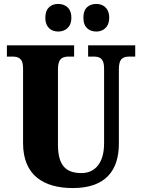

<svg xmlns="http://www.w3.org/2000/svg" viewBox="-20 -944 720 974"><path d="M469 -784C500 -784 534 -803 534 -854C534 -906 500 -924 469 -924C434 -924 403 -906 403 -854C403 -803 434 -784 469 -784ZM275 -784C308 -784 342 -803 342 -854C342 -906 308 -924 275 -924C242 -924 210 -906 210 -854C210 -803 242 -784 275 -784ZM350 10C517 10 583 -81 583 -215V-594C583 -650 607 -657 639 -657H666V-714H427V-657H453C484 -657 508 -650 508 -598V-217C508 -110 456 -66 394 -66C318 -66 274 -100 274 -210V-594C274 -650 300 -657 330 -657H356V-714H15V-657H41C72 -657 97 -650 97 -598V-218C97 -54 202 10 350 10Z"/></svg>

Font: Noto Serif Sinhala Condensed Black
Style: Regular
Weight: 900
Width: 3
Designer: Jelle Bosma - Monotype Design Team
Foundry: Monotype Imaging Inc.
Version: Version 2.007